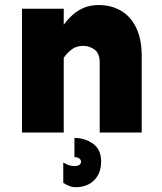

<svg xmlns="http://www.w3.org/2000/svg" viewBox="-20 -533 653 772"><path d="M380.9 0V-281.2Q380.9 -318.4 360.4 -333.5Q339.8 -348.6 314.5 -348.6Q287.1 -348.6 268.6 -334.5Q250 -320.3 236.3 -300.8V-433.6Q252 -455.1 272 -473.1Q292 -491.2 317.9 -502Q343.8 -512.7 377 -512.7Q427.7 -512.7 466.8 -489.7Q505.9 -466.8 527.8 -420.9Q549.8 -375 549.8 -307.6V0ZM68.4 0V-498H236.3V0ZM286.1 219.7Q270.5 219.7 257.3 214.4Q244.1 209 234.4 202.1V120.1Q255.9 134.8 280.3 134.8Q291 134.8 298.3 130.4Q305.7 126 305.7 117.2Q305.7 108.4 297.9 103.5Q290 98.6 279.3 98.6V21.5Q321.3 21.5 354 44.9Q386.7 68.4 386.7 116.2Q386.7 150.4 372.6 173.8Q358.4 197.3 335.4 208.5Q312.5 219.7 286.1 219.7Z"/></svg>

Font: Sen ExtraBold
Style: Regular
Weight: 800
Version: Version 2.000;gftools[0.9.31]